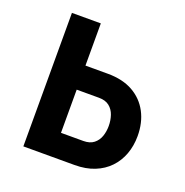

<svg xmlns="http://www.w3.org/2000/svg" viewBox="-101 -621 689 714"><g transform="rotate(20 243.0 -264.0)"><path d="M142.6 -361.3H268.1Q327.1 -361.3 367.9 -338.4Q408.7 -315.4 430.2 -274.7Q451.7 -233.9 451.7 -181.2Q451.7 -142.6 439.5 -109.4Q427.2 -76.2 403.8 -51.8Q380.4 -27.3 346.4 -13.7Q312.5 0 268.1 0H65.4V-528.3H179.7V-95.2H268.1Q293.9 -95.2 309.3 -107.4Q324.7 -119.6 331.3 -138.7Q337.9 -157.7 337.9 -179.7Q337.9 -201.7 331.3 -221.4Q324.7 -241.2 309.3 -253.7Q293.9 -266.1 268.1 -266.1H142.6Z"/></g></svg>

Font: Roboto Condensed Medium
Style: Regular
Weight: 500
Designer: Christian Robertson
Foundry: Google
Version: Version 3.0